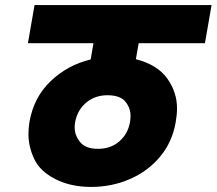

<svg xmlns="http://www.w3.org/2000/svg" viewBox="-20 -760 853 756"><path d="M526 -590 515 -527Q600 -505 638.5 -451Q677 -397 677 -334Q677 -308 672 -280Q659 -202 611 -144Q563 -86 491.5 -55Q420 -24 339 -24Q258 -24 197.5 -55Q137 -86 114.5 -134.5Q92 -183 92 -231Q92 -255 96 -280Q113 -377 179.5 -440.5Q246 -504 337 -526L348 -590H90L116 -740H813L787 -590ZM366 -174Q416 -174 450 -203.5Q484 -233 492 -280Q494 -293 494 -304Q494 -335 473.5 -360Q453 -385 403 -385Q354 -385 319.5 -356Q285 -327 276 -280Q274 -269 274 -258Q274 -227 295.5 -200.5Q317 -174 366 -174Z"/></svg>

Font: Fz Poppins ExtBd
Style: Italic
Weight: 800
Italic angle: -10°
Designer: Ninad Kale (Devanagari), Jonny Pinhorn (Latin)
Foundry: Indian Type Foundry
Version: Vit hóa bi Vntype.Com & FontZin.Com